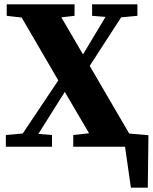

<svg xmlns="http://www.w3.org/2000/svg" viewBox="-20 -677 705 886"><path d="M11 -604V-657H324V-604L263 -597L363 -426L467 -599L405 -604V-657H614V-604L539 -597L394 -373L576 -61L596 -59L665 -53L662 189H584L557 0H318V-54L391 -62L279 -253L157 -59L220 -54V0H7V-54L85 -61L249 -306L80 -596Z"/></svg>

Font: Source Serif 4
Style: Bold
Weight: 700
Designer: Frank Grießhammer
Foundry: Adobe
Version: Version 4.005;hotconv 1.1.0;makeotfexe 2.6.0